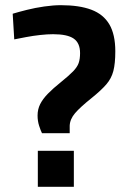

<svg xmlns="http://www.w3.org/2000/svg" viewBox="-20 -722 496 741"><path d="M142 -208Q137 -218 131 -236.5Q125 -255 125 -276Q125 -300 135 -320Q145 -340 165 -360.5Q185 -381 215 -405Q246 -430 262 -446.5Q278 -463 283.5 -478.5Q289 -494 289 -517Q289 -556 264.5 -573Q240 -590 185 -590Q163 -590 135.5 -587Q108 -584 81.5 -579Q55 -574 35 -570L29 -669Q52 -676 84 -684Q116 -692 151 -697Q186 -702 215 -702Q286 -702 332.5 -684.5Q379 -667 402 -628Q425 -589 425 -524Q425 -477 417.5 -448Q410 -419 390 -396Q370 -373 334 -344Q289 -308 269.5 -285Q250 -262 249 -237V-208ZM126 -1V-140H265V-1Z"/></svg>

Font: Cairo Play
Style: Bold
Weight: 700
Version: Version 3.119